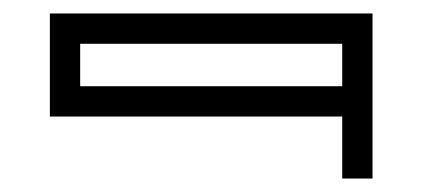

<svg xmlns="http://www.w3.org/2000/svg" viewBox="-20 -517 636 285"><path d="M54 -497H533V-252H488V-344H54ZM99 -452V-389H488V-452Z"/></svg>

Font: Geostar
Style: Regular
Weight: 400
Designer: Joe Prince
Foundry: Joe Prince
Version: Version 1.002